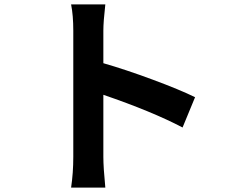

<svg xmlns="http://www.w3.org/2000/svg" viewBox="-20 -811 1040 875"><path d="M869 -368 812 -230Q673 -303 451 -379V-96Q451 -48 460 44H304Q314 -23 314 -96V-671Q314 -741 304 -791H460Q451 -712 451 -671V-523Q552 -494 676 -448Q800 -402 869 -368Z"/></svg>

Font: Noto Sans Korean Bold
Style: Bold
Weight: 700
Designer: Ryoko NISHIZUKA  (kana & ideographs); Paul D. Hunt (Latin, Greek & Cyrillic); Wenlong ZHANG  (bopomofo); Sandoll Communi
Foundry: Adobe Systems Incorporated
Version: Version 1.000;PS 1;hotconv 1.0.78;makeotf.lib2.5.61930